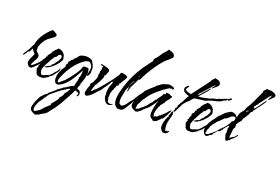

<svg xmlns="http://www.w3.org/2000/svg" viewBox="-147 -1294 3204 2196"><g transform="rotate(20 1455.0 -196.5)"><path d="M167 -73Q164 -73 162 -75Q161 -74 156 -74Q143 -74 130 -92Q117 -110 117 -123Q117 -146 129 -171L151 -217Q157 -229 157 -233Q157 -233 152 -241L147 -246Q145 -248 143.5 -249.5Q142 -251 140 -253Q134 -260 128 -269Q122 -278 120 -290Q118 -288 111 -275Q104 -262 97 -250Q90 -238 86 -238Q84 -238 83 -239Q82 -240 80 -240Q78 -240 75 -232Q71 -226 64 -214.5Q57 -203 50 -193Q43 -183 37 -183Q33 -183 33 -187Q33 -190 37 -198.5Q41 -207 46.5 -215.5Q52 -224 54 -226Q66 -243 74 -256Q82 -269 89 -283Q95 -296 101.5 -309.5Q108 -323 117 -340Q119 -354 123 -369Q138 -414 158.5 -447.5Q179 -481 210 -516Q217 -523 226.5 -533.5Q236 -544 246 -553Q256 -562 263 -562Q269 -562 277 -557Q281 -555 284 -553Q287 -551 290 -549L310 -538Q321 -532 321 -519Q321 -514 320 -513Q317 -502 300.5 -489.5Q284 -477 264.5 -464Q245 -451 233 -439Q215 -423 202 -403Q189 -383 178 -360Q177 -356 175.5 -353Q174 -350 173 -346Q172 -339 168 -330Q167 -328 166 -325.5Q165 -323 165 -320Q165 -315 166 -313Q167 -310 167 -305Q167 -299 166 -297Q165 -294 165 -288Q165 -277 176 -267.5Q187 -258 197.5 -247Q208 -236 208 -222Q208 -210 200 -193Q192 -176 182 -159Q172 -142 166 -128L161 -116L159 -109Q159 -107 160 -107L162 -104Q171 -104 187 -117Q203 -130 219 -145.5Q235 -161 241 -167Q253 -180 263 -194.5Q273 -209 282 -224Q284 -229 288.5 -235.5Q293 -242 298 -242Q304 -242 304 -235Q304 -229 293.5 -211.5Q283 -194 271 -177Q259 -160 254 -155L253 -153V-152Q250 -145 244 -143Q243 -142 241 -138Q239 -134 238 -133Q238 -131 235 -129L231 -128Q230 -124 225 -121L219 -115Q218 -115 218 -114Q218 -113 217 -113Q216 -107 209 -107Q207 -103 203.5 -97Q200 -91 195 -91Q190 -84 182 -84Q181 -83 181 -81Q181 -80 180 -79Q178 -74 171 -74Q170 -73 167 -73Z M301 -9Q290 -9 279 -12Q263 -18 247 -45L255 -47L248 -52L240 -77H239Q238 -80 238 -86V-93Q238 -97 243 -107Q248 -117 252 -126L242 -124V-129Q243 -130 245 -134Q246 -137 250 -138Q251 -137 251 -135L253 -137V-142Q253 -146 253.5 -150.5Q254 -155 257 -158Q257 -164 258 -165L259 -169H261V-173L267 -181Q272 -186 273 -186V-187Q272 -186 270 -186Q266 -186 266 -190Q266 -191 267 -192V-197Q268 -198 268 -202Q268 -206 266 -208L273 -216L277 -215L276 -216H278L279 -217L282 -228L287 -220L290 -237Q291 -242 292 -247Q293 -252 294 -257L305 -258V-266H302V-271L307 -276V-275L308 -276V-281L317 -287V-291Q324 -295 329 -305Q332 -312 343 -314H337L338 -315L334 -312V-320H336L337 -322H338L340 -326V-331Q346 -335 352.5 -341Q359 -347 359 -354L363 -357V-361L367 -359L380 -371V-375L388 -380L392 -386Q392 -389 395 -389Q396 -389 399.5 -387.5Q403 -386 405 -385H411Q427 -385 443 -373.5Q459 -362 470 -346Q481 -330 481 -314Q481 -309 484 -304Q485 -301 485.5 -298Q486 -295 486 -291V-287Q486 -283 485 -282Q468 -242 432.5 -205Q397 -168 359 -147Q351 -143 341 -139Q331 -135 321 -135Q318 -135 317 -136L310 -138Q313 -139 319 -143Q321 -144 323 -145Q325 -146 327 -147L333 -150Q335 -150 336 -151L335 -152Q335 -156 340 -156Q346 -160 350 -161L360 -164Q366 -166 370.5 -167.5Q375 -169 375 -173Q379 -176 385 -186Q392 -198 395 -201L404 -203L414 -218L412 -222L420 -226V-230H422Q433 -242 439.5 -251.5Q446 -261 451 -277Q451 -279 454 -279V-280Q460 -292 460 -303Q460 -327 437 -327Q435 -327 432 -328Q428 -328 428 -326H433L428 -322Q423 -320 418.5 -316Q414 -312 414 -305H410Q412 -305 413 -301Q406 -301 403 -297L408 -294Q406 -292 403 -290.5Q400 -289 397 -287Q394 -286 391 -284.5Q388 -283 386 -281Q375 -273 375 -266Q375 -265 376 -264Q377 -263 378.5 -262Q380 -261 382 -259L374 -260Q374 -260 375 -260.5Q376 -261 377 -261Q373 -261 371 -260Q369 -260 371 -258L372 -257Q372 -257 371.5 -257Q371 -257 371 -256Q370 -255 370 -254H368Q364 -249 360.5 -244Q357 -239 355 -234Q351 -225 344 -216L351 -211H344L340 -207V-202L334 -197L336 -196L326 -179L323 -178V-170L312 -158L313 -154H311V-147Q304 -140 302 -129Q301 -119 294 -109H300L292 -104V-101Q291 -100 291 -98Q291 -94 291.5 -91Q292 -88 293 -85Q294 -82 294.5 -79Q295 -76 295 -72Q295 -64 301.5 -51.5Q308 -39 315 -39Q334 -39 353 -49Q371 -60 390 -61L411 -78Q427 -91 439 -109Q452 -127 468 -140H469L467 -142Q470 -146 476 -154Q482 -162 483 -167Q484 -168 484 -171Q484 -173 485 -174Q487 -179 491 -179Q495 -179 495 -174Q495 -171 494 -170Q494 -160 485.5 -141.5Q477 -123 466 -119V-116Q461 -111 456 -102Q449 -93 436.5 -77Q424 -61 416 -61L402 -52V-48Q402 -43 396 -41Q392 -36 386 -37Q383 -31 376 -29Q373 -28 367 -24Q365 -21 357.5 -18Q350 -15 347 -14Q342 -10 335 -9.5Q328 -9 323 -9Z M395 415Q393 415 390 412Q367 404 348 390Q329 376 329 349Q329 335 334 320Q337 313 338.5 306Q340 299 341 292L345 289L348 273L357 256Q361 248 367 235Q373 222 379.5 210Q386 198 391 194V189L396 193Q407 175 422 162.5Q437 150 454 138Q454 131 460 130L457 126L464 124L528 70L529 67Q529 63 528 60Q532 61 534 67Q536 73 536 69V67L539 65L541 63Q540 63 539 62.5Q538 62 536 61L539 57L540 55Q543 52 545 52Q547 52 546.5 54Q546 56 547 55L556 42L559 46L563 41V39Q569 38 580.5 29Q592 20 593 15H595L627 -1L644 -15H648V-14Q659 -23 672.5 -32.5Q686 -42 701 -42V-44L706 -43Q707 -45 708 -49Q709 -53 710 -57L713 -76Q713 -78 716 -91.5Q719 -105 720 -106L725 -111Q728 -111 728 -113Q728 -114 726 -116H725Q723 -118 723 -121Q723 -127 726 -133Q728 -136 728.5 -139Q729 -142 730 -145H729Q726 -145 726 -149Q726 -157 732 -166Q737 -174 737 -181Q737 -195 740 -208Q741 -215 741.5 -221.5Q742 -228 742 -235Q742 -243 741 -246Q741 -244 738 -242H739Q729 -224 714.5 -199Q700 -174 685.5 -149.5Q671 -125 658 -107Q635 -75 607 -47.5Q579 -20 543 -2L540 -3Q535 1 529.5 2Q524 3 519 3Q496 3 486.5 -16.5Q477 -36 477 -57Q477 -74 479.5 -92Q482 -110 489 -127L492 -135Q493 -136 493 -142Q498 -145 501.5 -153.5Q505 -162 505 -168Q510 -171 511 -178L515 -184Q517 -187 522 -187Q522 -195 524.5 -202Q527 -209 535 -209V-214L540 -221L536 -241Q539 -245 545 -253.5Q551 -262 553 -267Q550 -270 550 -274Q550 -283 562 -295L567 -300Q574 -307 574 -315L582 -316Q583 -322 590 -322H592Q596 -332 599.5 -337Q603 -342 607 -345Q610 -348 612 -349L616 -352Q623 -357 626 -361Q629 -365 634 -373Q636 -377 638 -380Q640 -383 642 -386Q657 -400 682 -406Q707 -412 727 -412Q746 -412 770.5 -405Q795 -398 806 -379Q817 -359 826.5 -340Q836 -321 836 -297Q836 -295 836 -292Q836 -289 835 -287Q834 -284 834 -281Q834 -278 834 -276Q834 -274 834 -271Q834 -268 835 -265Q836 -262 836 -259Q836 -256 836 -254Q836 -250 831 -238.5Q826 -227 820 -216.5Q814 -206 809 -206Q806 -206 805 -209Q804 -212 804 -213Q804 -218 804.5 -223Q805 -228 806 -233Q807 -238 808 -243Q809 -248 810 -253Q813 -264 815 -275.5Q817 -287 817 -298Q817 -305 816 -314Q815 -323 812 -328Q810 -332 808 -335Q806 -338 804 -341Q802 -344 799 -347Q796 -350 794 -354Q784 -367 770 -367Q763 -367 757 -364L754 -362Q749 -362 745.5 -361.5Q742 -361 737 -358L731 -355L725 -351Q661 -309 613 -245Q565 -181 534 -111Q527 -95 519.5 -76.5Q512 -58 512 -41Q512 -33 515 -25L516 -24Q517 -23 520 -23Q527 -23 537 -31Q547 -39 557 -49Q567 -59 574 -64Q581 -71 587 -72Q595 -86 606 -97Q611 -102 616 -107.5Q621 -113 625 -118Q649 -149 675.5 -186Q702 -223 715 -252Q717 -257 719 -263Q721 -269 722 -274Q723 -283 735 -293L750 -296Q759 -293 767 -293Q772 -293 775 -294H783Q794 -294 796.5 -283Q799 -272 800 -264Q800 -261 801 -260L802 -257Q803 -253 802 -250Q803 -245 803.5 -241.5Q804 -238 804 -236Q804 -219 800 -207Q795 -192 795 -178Q795 -167 789 -156Q783 -146 783 -133Q783 -123 776 -123H775Q773 -123 772 -122Q772 -120 774 -118Q775 -116 775 -112Q775 -111 773.5 -106.5Q772 -102 771 -100Q770 -96 763 -96Q759 -95 756 -94.5Q753 -94 751 -94H750Q750 -92 753 -93Q754 -94 758 -94Q760 -94 765 -93.5Q770 -93 770 -89Q770 -86 766 -76.5Q762 -67 757.5 -57Q753 -47 751 -42L755 -37L753 -35Q753 -34 752 -33L748 -29Q772 -24 784 -13.5Q796 -3 796 25Q796 36 792 39Q789 41 787 46Q786 48 783.5 51Q781 54 779 54Q775 54 775 51V50H772L778 34Q779 31 780 28Q781 25 781 22Q781 11 764 5.5Q747 0 736 -2Q720 36 699.5 73Q679 110 659 146Q652 159 644.5 172Q637 185 629 199Q613 226 596 250Q583 269 566 289Q550 308 536 328Q523 348 507.5 358Q492 368 475 376.5Q458 385 438 401Q428 401 418 408Q409 415 398 413Q396 415 395 415ZM525 -170 527 -171 524 -174 522 -170ZM373 378Q377 377 380.5 376.5Q384 376 386 376Q389 374 392 371.5Q395 369 399 367L414 358Q422 353 429 348Q436 343 441 338Q443 336 445 334Q447 332 449 330Q451 327 453.5 324Q456 321 458 319Q460 316 462.5 313Q465 310 467 308Q469 305 471.5 302Q474 299 476 297L482 294V295Q487 289 493 283Q499 277 505 273L504 272L522 255V261Q524 259 525 258Q526 257 527 256L533 242L532 241L529 244H525V240Q537 224 553 205.5Q569 187 582 168Q595 149 596 132L612 116H613L633 82L630 75L662 35Q663 28 670 20Q676 12 676 4Q676 1 674 1Q664 1 639 19Q635 21 630 24Q625 27 620 31Q610 38 601 40L556 75H555L475 141Q468 148 457 164Q446 180 441 193L437 189Q438 190 432 200Q430 205 428 208.5Q426 212 425 214V216Q425 217 424 219Q423 221 420 220L419 219L394 258H391L390 257Q389 259 389 262Q389 265 388 267Q388 272 384 275L365 322Q365 326 364.5 329.5Q364 333 363 337Q361 345 361 351Q361 369 373 378Z M1148 23Q1133 23 1122.5 16Q1112 9 1101 -2L1103 -4Q1103 -5 1101 -7Q1094 -16 1091.5 -21Q1089 -26 1087 -31Q1086 -36 1085 -41Q1084 -46 1081 -55Q1080 -59 1081 -60V-80Q1081 -85 1081 -89.5Q1081 -94 1080 -99Q1079 -103 1078.5 -106.5Q1078 -110 1078 -112Q1078 -113 1080 -119Q1080 -122 1081 -123Q1079 -125 1079 -126Q1079 -126 1079 -126.5Q1079 -127 1080 -128L1081 -129Q1081 -129 1082 -130Q1082 -131 1083 -132Q1082 -132 1082 -133Q1082 -135 1083 -135Q1081 -145 1084 -150Q1087 -156 1084 -167H1089V-174L1090 -175L1085 -182L1092 -183V-184Q1092 -185 1093 -186Q1104 -212 1111 -237L1105 -236V-243H1107Q1112 -251 1116 -261Q1118 -266 1120 -269Q1122 -272 1123 -276L1122 -275Q1115 -268 1114 -260Q1113 -255 1110.5 -251Q1108 -247 1104 -243Q1100 -239 1097 -238Q1093 -235 1091 -230Q1082 -210 1069.5 -192Q1057 -174 1045 -157Q1043 -154 1039 -150Q1035 -146 1033 -141Q1030 -136 1028 -131L1022 -121Q1020 -117 1017 -114Q1014 -111 1010 -107L996 -94Q971 -65 944.5 -36.5Q918 -8 883 9Q880 10 878 10.5Q876 11 874 11Q862 11 854.5 0Q847 -11 847 -22Q847 -27 849 -33L853 -43Q855 -49 855 -54Q855 -59 857 -65Q860 -76 864 -85.5Q868 -95 873 -106Q873 -106 875 -115Q875 -122 876 -124Q871 -126 871 -127Q871 -128 872 -128V-129Q875 -135 879.5 -143.5Q884 -152 892 -153Q897 -164 901.5 -174Q906 -184 911 -194Q921 -213 926 -237L929 -241H927L924 -245L928 -251L922 -254L928 -257H924V-259Q923 -260 923 -262Q923 -264 924 -265Q928 -272 929 -279Q931 -287 935 -291H934L933 -290H931Q928 -290 928 -292V-293Q928 -304 934 -314Q935 -318 936 -321Q937 -324 938 -328Q939 -331 939.5 -334Q940 -337 940 -340Q940 -344 939 -346Q937 -350 937 -353Q937 -357 940.5 -360Q944 -363 947 -365V-366Q945 -367 939.5 -369.5Q934 -372 933 -372L934 -376Q932 -374 931 -374Q932 -374 931 -373H929Q926 -374 918 -376Q909 -378 909 -382Q909 -384 914 -386.5Q919 -389 921 -389Q935 -386 955.5 -381.5Q976 -377 994.5 -371Q1013 -365 1020 -355Q1022 -352 1022.5 -348.5Q1023 -345 1023 -342Q1023 -333 1018.5 -322Q1014 -311 1010 -302Q1007 -296 1007 -294Q1007 -294 1005 -288Q1000 -283 998 -280Q994 -276 989 -274L990 -271L991 -270Q993 -268 993 -267Q995 -263 995 -259Q995 -257 994 -254Q993 -251 989 -250L987 -248H988Q986 -244 986 -241V-238Q986 -236 985 -233Q984 -230 981 -229Q979 -224 974.5 -213Q970 -202 966 -198L963 -192L964 -189L960 -186Q959 -179 952 -172Q945 -167 947 -158H945Q946 -157 946 -156Q946 -154 944 -154Q943 -151 940 -147.5Q937 -144 931 -142Q928 -131 922 -112.5Q916 -94 911 -79Q906 -64 905 -61Q906 -60 909 -60Q913 -60 921 -64.5Q929 -69 927 -76Q931 -76 934 -81Q938 -85 941 -86Q953 -96 964 -106.5Q975 -117 985 -129Q995 -141 1005 -153Q1015 -165 1025 -176Q1026 -177 1037.5 -191Q1049 -205 1065 -225Q1081 -245 1097 -266Q1113 -287 1123 -302Q1133 -317 1132 -321H1140L1141 -320L1143 -322L1138 -321V-327H1140Q1142 -330 1144 -333Q1146 -336 1148 -338Q1151 -341 1153 -350Q1154 -354 1155 -357.5Q1156 -361 1157 -365Q1159 -372 1168 -373L1169 -374Q1178 -374 1196 -371Q1214 -368 1228.5 -362Q1243 -356 1243 -346Q1243 -338 1236.5 -326Q1230 -314 1222 -303Q1218 -298 1215 -292Q1212 -286 1208 -281Q1201 -270 1196 -258H1193V-256Q1191 -255 1187.5 -251.5Q1184 -248 1182 -246H1185Q1185 -241 1184 -238L1183 -230L1177 -220H1172Q1172 -216 1167 -216Q1164 -216 1164 -218Q1163 -218 1163 -221Q1163 -223 1165 -223L1170 -233L1168 -235Q1165 -228 1163.5 -223Q1162 -218 1164 -210H1163L1164 -209L1159 -207L1158 -200L1155 -191Q1152 -181 1146 -179L1148 -175L1145 -163L1142 -159H1143L1130 -139Q1131 -138 1131 -134Q1131 -126 1127 -119Q1123 -112 1121 -103L1122 -100L1120 -98Q1121 -98 1121 -96L1130 -93Q1125 -93 1123 -94V-87Q1123 -83 1123 -79.5Q1123 -76 1122 -72Q1121 -68 1120.5 -65Q1120 -62 1120 -58Q1120 -50 1123 -44Q1125 -41 1125.5 -37.5Q1126 -34 1127 -30Q1128 -28 1128 -23.5Q1128 -19 1128 -14Q1129 -6 1141.5 0Q1154 6 1162 6Q1172 6 1178 3Q1184 0 1192 -5L1191 -4H1195V-3Q1190 8 1174 15.5Q1158 23 1148 23ZM934 -154H935Q937 -158 939 -159L938 -163Q936 -160 934 -154Z M1271 31Q1266 31 1261 28Q1256 25 1251 23Q1225 8 1216.5 -17.5Q1208 -43 1208 -70Q1208 -108 1217 -146Q1226 -184 1237 -221Q1259 -297 1293 -367.5Q1327 -438 1371 -504Q1378 -515 1385.5 -525Q1393 -535 1401 -545Q1409 -555 1416 -565.5Q1423 -576 1430 -585L1444 -603Q1448 -607 1451 -611.5Q1454 -616 1457 -620Q1459 -626 1459 -629Q1458 -632 1458 -638Q1458 -648 1471 -661Q1477 -667 1481.5 -671.5Q1486 -676 1489 -680Q1495 -687 1500.5 -695Q1506 -703 1511 -711Q1516 -719 1521.5 -727Q1527 -735 1532 -742Q1539 -750 1546 -758.5Q1553 -767 1560 -774Q1567 -782 1573.5 -790Q1580 -798 1585 -808Q1602 -804 1620 -797Q1638 -790 1650.5 -779Q1663 -768 1663 -749Q1663 -742 1657 -734Q1636 -712 1612 -692Q1599 -682 1588 -671Q1577 -660 1567 -649Q1536 -615 1503 -567.5Q1470 -520 1441 -470Q1412 -420 1393 -378L1388 -370L1380 -365V-371L1382 -378Q1376 -368 1371 -358Q1366 -348 1361 -337L1340 -294Q1331 -276 1322.5 -257Q1314 -238 1309 -218Q1308 -215 1308 -211Q1308 -206 1307 -203Q1307 -197 1300 -197Q1296 -197 1296 -201Q1296 -216 1304 -232Q1303 -231 1302 -229.5Q1301 -228 1299 -227Q1297 -231 1297 -232V-233Q1297 -246 1301 -260Q1296 -255 1295 -250Q1293 -243 1290.5 -235.5Q1288 -228 1284 -220Q1280 -213 1278 -205.5Q1276 -198 1274 -191L1268 -158Q1267 -150 1265 -141.5Q1263 -133 1261 -125Q1256 -98 1256 -74Q1256 -72 1256 -69Q1256 -66 1257 -63Q1258 -60 1258 -57Q1258 -54 1259 -50L1262 -39Q1263 -37 1263 -34Q1263 -31 1264 -29Q1266 -34 1273 -35V-30Q1277 -26 1279 -23Q1282 -20 1287 -20Q1301 -20 1316 -33Q1331 -46 1344 -63Q1357 -80 1363 -91Q1367 -96 1371 -101Q1375 -106 1379 -110Q1384 -114 1387.5 -119Q1391 -124 1395 -129Q1416 -161 1434 -192Q1436 -196 1438 -199Q1440 -202 1442 -204L1450 -212Q1456 -218 1458 -218Q1461 -218 1461 -214Q1461 -213 1456 -201Q1451 -189 1447 -184L1448 -183Q1437 -167 1427 -151Q1417 -135 1409 -118Q1401 -101 1391.5 -85Q1382 -69 1371 -53Q1361 -38 1351 -20.5Q1341 -3 1329.5 10.5Q1318 24 1300 27Q1298 28 1295 28Q1292 28 1290 28H1280Q1276 31 1271 31ZM1346 -361Q1350 -365 1352.5 -369.5Q1355 -374 1357 -379Q1362 -386 1366 -393Q1370 -400 1374 -407H1375L1376 -411Q1373 -411 1368 -402Q1366 -397 1364 -392.5Q1362 -388 1360 -384L1351 -369ZM1314 -301Q1302 -284 1302 -264Q1308 -284 1319 -300L1330 -317Q1334 -324 1336 -336L1335 -337Q1325 -318 1314 -301ZM1309 -243Q1311 -247 1311 -247Q1316 -258 1319.5 -268Q1323 -278 1324 -288Q1323 -279 1316 -264Q1309 -251 1309 -243Z M1687 20Q1677 8 1666.5 1.5Q1656 -5 1648.5 -13.5Q1641 -22 1641 -37H1643L1640 -52L1637 -49L1635 -46Q1636 -50 1637 -53.5Q1638 -57 1639 -60Q1640 -65 1640.5 -69.5Q1641 -74 1641 -79Q1641 -92 1643 -104.5Q1645 -117 1648 -129Q1651 -141 1653.5 -153.5Q1656 -166 1658 -180H1660L1671 -206L1670 -211Q1668 -207 1667 -206Q1666 -204 1664 -202Q1653 -186 1637 -163.5Q1621 -141 1605 -121.5Q1589 -102 1576 -94Q1568 -89 1565 -86.5Q1562 -84 1558 -74Q1548 -72 1538.5 -61Q1529 -50 1520 -40Q1511 -30 1500 -29L1499 -24Q1493 -18 1483 -15.5Q1473 -13 1465 -12Q1443 -20 1422 -34Q1401 -48 1401 -73Q1401 -83 1404 -90H1405V-95Q1403 -98 1404 -103Q1405 -108 1407 -108L1408 -107Q1410 -110 1410.5 -117Q1411 -124 1411 -126L1413 -128Q1413 -135 1420 -143Q1427 -151 1433.5 -158Q1440 -165 1440 -168Q1441 -169 1441 -171Q1441 -176 1440 -179Q1438 -183 1439 -186V-190H1443L1446 -195V-197Q1443 -199 1443 -200V-202Q1443 -205 1445 -207L1448 -210V-211Q1448 -212 1449 -213V-215L1454 -220Q1458 -224 1460 -225Q1468 -236 1473 -245H1477L1478 -244Q1477 -246 1476.5 -247Q1476 -248 1476 -249Q1476 -257 1489.5 -272Q1503 -287 1522 -304.5Q1541 -322 1559 -337.5Q1577 -353 1587 -362V-367H1589Q1593 -369 1597.5 -373Q1602 -377 1607 -381Q1617 -391 1624 -392L1626 -397L1632 -398Q1633 -399 1634 -400Q1635 -401 1636 -402Q1638 -403 1639 -403Q1640 -403 1641 -404L1642 -405L1644 -406V-407Q1644 -407 1644 -407.5Q1644 -408 1645 -409L1663 -416L1665 -415L1679 -421L1682 -424H1683L1696 -425L1703 -429L1705 -431V-430L1706 -431L1708 -429Q1717 -433 1726 -433Q1735 -433 1750 -430Q1765 -427 1778 -420.5Q1791 -414 1793 -403V-401L1772 -389Q1774 -394 1775 -395V-396Q1775 -398 1771 -398H1765Q1744 -398 1726.5 -386Q1709 -374 1693 -362Q1684 -360 1674 -350Q1664 -340 1656 -335Q1617 -305 1585.5 -275.5Q1554 -246 1526 -205Q1521 -197 1513 -184.5Q1505 -172 1499 -167Q1494 -158 1489 -149Q1484 -140 1480 -130Q1476 -120 1471 -111Q1466 -102 1461 -94Q1461 -82 1458 -71Q1456 -65 1456 -61Q1455 -58 1455 -55Q1455 -52 1454 -50L1458 -41Q1470 -46 1487 -54Q1504 -62 1504 -72Q1510 -74 1510 -74H1512V-76Q1514 -78 1515 -78H1518L1521 -82V-87L1525 -83L1538 -96Q1538 -101 1545 -102Q1562 -116 1575 -135Q1582 -145 1589 -154Q1596 -163 1604 -171H1606L1619 -187L1618 -191L1632 -209H1634Q1636 -215 1640 -221L1643 -219L1651 -230L1650 -231Q1655 -239 1661 -247Q1667 -255 1673 -262Q1679 -270 1684.5 -278Q1690 -286 1695 -294Q1695 -301 1700 -307Q1705 -313 1713 -313L1720 -311Q1724 -318 1724 -333Q1729 -332 1732 -335Q1732 -335 1738 -337V-335L1746 -332Q1750 -334 1752 -334Q1760 -334 1768 -329.5Q1776 -325 1782 -320Q1782 -318 1783 -319Q1783 -320 1784 -320H1789Q1802 -320 1802 -309V-306Q1797 -299 1792.5 -292Q1788 -285 1784 -278Q1776 -264 1762 -253V-251L1746 -228L1748 -224L1714 -182L1711 -181Q1709 -174 1706.5 -167.5Q1704 -161 1701 -154L1692 -151Q1694 -149 1694 -146Q1694 -142 1695 -141Q1687 -126 1681.5 -111Q1676 -96 1678 -79Q1675 -77 1674.5 -73.5Q1674 -70 1674 -67Q1674 -62 1674.5 -57.5Q1675 -53 1676 -48Q1677 -43 1678 -38Q1679 -33 1680 -28L1691 -34H1694L1695 -35L1697 -38Q1697 -41 1700 -45L1702 -37L1711 -41V-37H1712Q1716 -37 1718 -43Q1720 -45 1723 -47.5Q1726 -50 1730 -50L1731 -52V-55Q1731 -60 1738 -63Q1742 -64 1744.5 -65.5Q1747 -67 1749 -67H1750L1776 -93H1777Q1779 -96 1785.5 -101.5Q1792 -107 1797 -109V-116L1804 -118H1805L1828 -150Q1828 -149 1830 -149Q1832 -149 1833 -148Q1834 -148 1836.5 -151.5Q1839 -155 1839 -157Q1840 -158 1841.5 -159.5Q1843 -161 1847 -162Q1850 -164 1852 -164.5Q1854 -165 1855 -166Q1844 -145 1835.5 -128Q1827 -111 1819 -94Q1811 -77 1801 -61.5Q1791 -46 1776 -31L1772 -35L1779 -44L1778 -50L1776 -49V-45L1769 -38Q1768 -25 1760 -19H1756L1754 -20V-15L1748 -8L1745 -9L1733 8V5L1731 6Q1729 7 1727 8Q1725 9 1723 10Q1717 12 1716 16ZM1787 -59Q1787 -62 1788 -63L1790 -66L1786 -65H1787L1784 -60L1785 -61Z M1887 -161Q1879 -157 1874.5 -162Q1870 -167 1874 -172Q1879 -177 1880 -181Q1881 -185 1881 -190V-198Q1881 -205 1882 -206L1888 -212Q1889 -214 1894 -216L1899 -230Q1892 -238 1901 -247L1902 -248V-249L1904 -252L1910 -262L1911 -264H1913Q1911 -269 1916 -275Q1918 -280 1922 -285Q1926 -290 1930 -296Q1940 -307 1941 -316Q1943 -324 1950 -330Q1949 -330 1949 -332Q1949 -333 1948 -333Q1948 -334 1949 -335V-336Q1951 -338 1956 -346.5Q1961 -355 1966 -364Q1968 -367 1970 -370Q1972 -373 1974 -377L1979 -386L1952 -395Q1932 -402 1917 -414.5Q1902 -427 1902 -451Q1902 -462 1908.5 -470Q1915 -478 1922 -484Q1926 -488 1926 -489Q1934 -499 1942 -494.5Q1950 -490 1942 -482L1936 -474Q1932 -468 1928 -462.5Q1924 -457 1924 -449Q1924 -439 1938.5 -431.5Q1953 -424 1970.5 -420Q1988 -416 1995 -416Q2036 -470 2076 -523Q2116 -576 2156 -630Q2160 -634 2160 -644L2197 -683Q2201 -681 2204.5 -680Q2208 -679 2212 -678Q2216 -677 2219.5 -676Q2223 -675 2227 -674Q2235 -672 2242 -669Q2249 -666 2255 -659Q2266 -648 2266 -632Q2266 -615 2252 -603Q2237 -591 2226 -580Q2222 -577 2218.5 -574Q2215 -571 2211 -567Q2203 -559 2193 -559V-566H2196Q2200 -571 2204.5 -577Q2209 -583 2213 -588Q2223 -599 2228 -610Q2224 -606 2220.5 -603Q2217 -600 2213 -597Q2209 -594 2205.5 -590.5Q2202 -587 2198 -583Q2193 -576 2182 -563.5Q2171 -551 2158 -537Q2147 -523 2135.5 -512Q2124 -501 2119 -496L2118 -495L2122 -491L2109 -486L2110 -485Q2110 -477 2105 -474Q2100 -471 2095 -471Q2093 -465 2089.5 -460.5Q2086 -456 2078 -453Q2079 -452 2079 -450Q2079 -449 2080 -448Q2080 -447 2081 -446H2079V-444H2074Q2073 -444 2072 -440L2075 -435Q2076 -434 2076 -431Q2090 -446 2103 -461Q2116 -476 2130 -492L2184 -552H2186Q2186 -551 2187 -551Q2187 -550 2188 -550Q2188 -543 2177 -528Q2166 -513 2150 -495.5Q2134 -478 2119.5 -462Q2105 -446 2097 -437Q2094 -434 2090 -428Q2087 -425 2083 -419H2092Q2105 -419 2115.5 -420.5Q2126 -422 2137 -424Q2142 -425 2147 -426.5Q2152 -428 2157 -429Q2162 -430 2167 -431Q2172 -432 2177 -433Q2189 -435 2209 -439.5Q2229 -444 2238 -451Q2264 -459 2289 -463Q2289 -463 2290 -463.5Q2291 -464 2293 -465Q2295 -465 2296 -466Q2298 -469 2301 -469L2309 -472L2317 -474V-475Q2331 -478 2344 -483.5Q2357 -489 2371 -495Q2384 -500 2396.5 -504.5Q2409 -509 2422 -509L2425 -515Q2437 -527 2452 -527V-524Q2456 -520 2456 -515Q2456 -512 2454 -512Q2445 -503 2434 -502Q2435 -500 2435.5 -499Q2436 -498 2436 -497Q2436 -494 2433 -494Q2429 -491 2423 -491Q2418 -491 2418 -497L2421 -499Q2415 -499 2413 -501Q2406 -483 2390 -483L2388 -475L2377 -478Q2372 -473 2367 -473Q2365 -468 2363.5 -464.5Q2362 -461 2356 -461Q2357 -462 2357 -464Q2356 -465 2356 -466Q2349 -458 2339.5 -452Q2330 -446 2317 -446L2316 -453H2315Q2316 -452 2316 -448Q2316 -444 2312.5 -442Q2309 -440 2307 -440Q2306 -440 2306 -441H2304Q2299 -437 2295 -437Q2293 -437 2292 -438H2289Q2284 -434 2280 -433.5Q2276 -433 2268 -432Q2255 -430 2240.5 -425Q2226 -420 2213 -415Q2212 -414 2208 -414Q2206 -414 2206 -413Q2175 -397 2143 -396Q2109 -393 2077 -387Q2074 -386 2071 -385.5Q2068 -385 2064 -385Q2060 -385 2057 -384.5Q2054 -384 2051 -383Q2045 -382 2036 -373.5Q2027 -365 2019 -355Q2011 -345 2007 -339Q2003 -335 1998 -330.5Q1993 -326 1988 -322Q1978 -315 1970 -304Q1968 -302 1965 -299Q1962 -296 1960 -292Q1955 -283 1948 -282Q1950 -277 1946 -275L1944 -273Q1935 -264 1935 -252Q1932 -249 1930 -244L1929 -240L1926 -236Q1921 -229 1916.5 -219.5Q1912 -210 1907 -199Q1902 -188 1897 -178.5Q1892 -169 1887 -161ZM1856 109Q1849 109 1840.5 106Q1832 103 1827 98Q1822 92 1812.5 76.5Q1803 61 1803 53Q1803 34 1805 16Q1807 -2 1811 -21Q1817 -26 1818 -33Q1819 -40 1820 -47Q1828 -55 1829 -67Q1830 -79 1841 -79L1843 -81Q1844 -82 1842 -86Q1840 -91 1839 -94.5Q1838 -98 1841 -103Q1842 -105 1843 -107.5Q1844 -110 1845 -111Q1846 -112 1848 -118Q1851 -129 1853.5 -137.5Q1856 -146 1864 -155Q1869 -159 1873 -155.5Q1877 -152 1876 -147Q1876 -141 1873 -135H1881Q1877 -116 1872 -97Q1867 -78 1862 -59Q1850 -22 1850 17Q1850 52 1864 82L1878 74L1883 65V76L1885 81Q1887 76 1891 72Q1895 68 1903 68L1904 75Q1904 78 1903 79Q1897 92 1884 100.5Q1871 109 1856 109Z M2115 -9Q2104 -9 2093 -12Q2077 -18 2061 -45L2069 -47L2062 -52L2054 -77H2053Q2052 -80 2052 -86V-93Q2052 -97 2057 -107Q2062 -117 2066 -126L2056 -124V-129Q2057 -130 2059 -134Q2060 -137 2064 -138Q2065 -137 2065 -135L2067 -137V-142Q2067 -146 2067.5 -150.5Q2068 -155 2071 -158Q2071 -164 2072 -165L2073 -169H2075V-173L2081 -181Q2086 -186 2087 -186V-187Q2086 -186 2084 -186Q2080 -186 2080 -190Q2080 -191 2081 -192V-197Q2082 -198 2082 -202Q2082 -206 2080 -208L2087 -216L2091 -215L2090 -216H2092L2093 -217L2096 -228L2101 -220L2104 -237Q2105 -242 2106 -247Q2107 -252 2108 -257L2119 -258V-266H2116V-271L2121 -276V-275L2122 -276V-281L2131 -287V-291Q2138 -295 2143 -305Q2146 -312 2157 -314H2151L2152 -315L2148 -312V-320H2150L2151 -322H2152L2154 -326V-331Q2160 -335 2166.5 -341Q2173 -347 2173 -354L2177 -357V-361L2181 -359L2194 -371V-375L2202 -380L2206 -386Q2206 -389 2209 -389Q2210 -389 2213.5 -387.5Q2217 -386 2219 -385H2225Q2241 -385 2257 -373.5Q2273 -362 2284 -346Q2295 -330 2295 -314Q2295 -309 2298 -304Q2299 -301 2299.5 -298Q2300 -295 2300 -291V-287Q2300 -283 2299 -282Q2282 -242 2246.5 -205Q2211 -168 2173 -147Q2165 -143 2155 -139Q2145 -135 2135 -135Q2132 -135 2131 -136L2124 -138Q2127 -139 2133 -143Q2135 -144 2137 -145Q2139 -146 2141 -147L2147 -150Q2149 -150 2150 -151L2149 -152Q2149 -156 2154 -156Q2160 -160 2164 -161L2174 -164Q2180 -166 2184.5 -167.5Q2189 -169 2189 -173Q2193 -176 2199 -186Q2206 -198 2209 -201L2218 -203L2228 -218L2226 -222L2234 -226V-230H2236Q2247 -242 2253.5 -251.5Q2260 -261 2265 -277Q2265 -279 2268 -279V-280Q2274 -292 2274 -303Q2274 -327 2251 -327Q2249 -327 2246 -328Q2242 -328 2242 -326H2247L2242 -322Q2237 -320 2232.5 -316Q2228 -312 2228 -305H2224Q2226 -305 2227 -301Q2220 -301 2217 -297L2222 -294Q2220 -292 2217 -290.5Q2214 -289 2211 -287Q2208 -286 2205 -284.5Q2202 -283 2200 -281Q2189 -273 2189 -266Q2189 -265 2190 -264Q2191 -263 2192.5 -262Q2194 -261 2196 -259L2188 -260Q2188 -260 2189 -260.5Q2190 -261 2191 -261Q2187 -261 2185 -260Q2183 -260 2185 -258L2186 -257Q2186 -257 2185.5 -257Q2185 -257 2185 -256Q2184 -255 2184 -254H2182Q2178 -249 2174.5 -244Q2171 -239 2169 -234Q2165 -225 2158 -216L2165 -211H2158L2154 -207V-202L2148 -197L2150 -196L2140 -179L2137 -178V-170L2126 -158L2127 -154H2125V-147Q2118 -140 2116 -129Q2115 -119 2108 -109H2114L2106 -104V-101Q2105 -100 2105 -98Q2105 -94 2105.5 -91Q2106 -88 2107 -85Q2108 -82 2108.5 -79Q2109 -76 2109 -72Q2109 -64 2115.5 -51.5Q2122 -39 2129 -39Q2148 -39 2167 -49Q2185 -60 2204 -61L2225 -78Q2241 -91 2253 -109Q2266 -127 2282 -140H2283L2281 -142Q2284 -146 2290 -154Q2296 -162 2297 -167Q2298 -168 2298 -171Q2298 -173 2299 -174Q2301 -179 2305 -179Q2309 -179 2309 -174Q2309 -171 2308 -170Q2308 -160 2299.5 -141.5Q2291 -123 2280 -119V-116Q2275 -111 2270 -102Q2263 -93 2250.5 -77Q2238 -61 2230 -61L2216 -52V-48Q2216 -43 2210 -41Q2206 -36 2200 -37Q2197 -31 2190 -29Q2187 -28 2181 -24Q2179 -21 2171.5 -18Q2164 -15 2161 -14Q2156 -10 2149 -9.5Q2142 -9 2137 -9Z M2315 -25Q2311 -25 2311 -27Q2307 -29 2306 -29L2303 -31L2302 -33H2301L2290 -42L2292 -46Q2280 -55 2277.5 -70Q2275 -85 2275 -98Q2275 -108 2277 -116.5Q2279 -125 2284 -133L2282 -136L2287 -139V-141Q2287 -155 2299.5 -177.5Q2312 -200 2328 -222Q2344 -244 2355 -255L2354 -256Q2358 -261 2366 -272.5Q2374 -284 2382.5 -293.5Q2391 -303 2396 -303L2410 -319V-324L2413 -326L2422 -329L2421 -331Q2430 -342 2443.5 -351.5Q2457 -361 2469 -368L2486 -377L2492 -379L2495 -382Q2498 -385 2507 -385Q2521 -385 2542.5 -376.5Q2564 -368 2568 -355Q2575 -350 2577 -345Q2580 -351 2581.5 -358Q2583 -365 2584 -371Q2584 -382 2590 -394L2593 -397Q2599 -413 2613 -427Q2620 -433 2625.5 -441Q2631 -449 2635 -456Q2635 -459 2640 -472Q2646 -483 2644 -485Q2662 -511 2677.5 -539Q2693 -567 2706 -597Q2719 -627 2733 -656.5Q2747 -686 2760 -714Q2762 -715 2762 -719Q2762 -722 2761 -724Q2760 -726 2759 -728L2775 -749Q2780 -754 2784 -759Q2788 -764 2792 -768Q2803 -767 2814 -766Q2825 -765 2835 -766Q2857 -766 2877 -756Q2886 -752 2898 -744.5Q2910 -737 2910 -724Q2910 -711 2897 -699Q2890 -694 2884.5 -689Q2879 -684 2875 -679Q2868 -671 2861 -663.5Q2854 -656 2843 -654L2840 -657H2843Q2848 -668 2859 -684Q2869 -698 2869 -710Q2869 -715 2868 -716L2866 -715L2867 -714Q2863 -708 2858 -704Q2853 -700 2848 -695Q2844 -691 2840 -686Q2836 -681 2832 -676Q2826 -668 2811.5 -647.5Q2797 -627 2782.5 -607.5Q2768 -588 2760 -582L2759 -579H2757Q2759 -576 2764 -576Q2759 -572 2750 -572Q2754 -568 2754 -565Q2754 -559 2748 -557Q2742 -555 2737 -555Q2737 -539 2725 -536Q2724 -535 2723 -535Q2722 -535 2722 -536H2719Q2722 -534 2724.5 -531.5Q2727 -529 2728 -528L2726 -527L2727 -526H2723Q2717 -526 2719 -524L2720 -518H2726Q2731 -518 2733 -516H2730L2727 -508Q2729 -509 2736 -509Q2750 -526 2761.5 -543Q2773 -560 2786 -576Q2798 -593 2810 -610Q2822 -627 2835 -643L2834 -645Q2836 -643 2836 -638Q2836 -630 2827 -614.5Q2818 -599 2805 -581.5Q2792 -564 2779.5 -547.5Q2767 -531 2759 -522Q2757 -518 2754 -512.5Q2751 -507 2747 -503Q2743 -499 2739 -494Q2735 -489 2733 -484Q2727 -483 2727 -479V-471Q2727 -466 2722 -464Q2711 -460 2706.5 -450.5Q2702 -441 2699.5 -430.5Q2697 -420 2689 -412Q2686 -408 2678 -394.5Q2670 -381 2662 -368.5Q2654 -356 2649 -356L2653 -349Q2643 -342 2644 -339Q2645 -338 2645 -326Q2645 -324 2637 -319Q2629 -313 2629 -309L2617 -299Q2613 -290 2609 -283Q2605 -276 2602 -272Q2594 -263 2602 -244Q2596 -237 2599 -234Q2601 -230 2595 -223L2584 -203V-202L2588 -195L2583 -194L2584 -183Q2583 -184 2583 -183Q2583 -178 2586 -178L2581 -172L2583 -168L2579 -148Q2577 -140 2579 -128Q2574 -126 2574 -117Q2574 -114 2577 -114L2576 -102Q2579 -102 2579 -99L2577 -97L2579 -95Q2582 -97 2583 -100Q2584 -103 2588 -101L2625 -127L2632 -128Q2640 -136 2647.5 -149.5Q2655 -163 2662 -159Q2664 -148 2649 -131.5Q2634 -115 2617 -100.5Q2600 -86 2594 -81V-73Q2594 -72 2591.5 -71.5Q2589 -71 2588 -70Q2586 -72 2583.5 -71Q2581 -70 2579 -70L2573 -57L2572 -59Q2569 -58 2566.5 -57Q2564 -56 2562 -55Q2556 -52 2550 -52Q2544 -52 2538 -68Q2532 -84 2527.5 -102Q2523 -120 2523 -124L2525 -126Q2523 -130 2525 -133Q2527 -136 2523 -138L2528 -143H2529V-152Q2529 -157 2524 -155L2523 -158L2525 -163V-164L2528 -169L2527 -171Q2527 -173 2528 -173Q2529 -173 2530 -174H2529L2524 -178Q2523 -181 2523 -188Q2523 -197 2528 -197Q2528 -208 2531 -217Q2534 -226 2525 -222L2519 -218Q2518 -215 2515 -215Q2513 -211 2507.5 -203Q2502 -195 2496 -196V-195Q2496 -194 2497 -193Q2497 -187 2485 -177.5Q2473 -168 2475 -157L2457 -143L2459 -141H2457L2458 -138Q2447 -124 2429 -124Q2422 -124 2419 -115Q2416 -106 2410 -106L2413 -105Q2406 -98 2395.5 -88Q2385 -78 2383 -68L2382 -69L2384 -66L2378 -62Q2378 -55 2371 -53Q2364 -51 2357 -51Q2351 -41 2338.5 -33Q2326 -25 2315 -25ZM2659 -444Q2669 -444 2669 -447Q2669 -452 2672 -456H2678Q2684 -456 2684 -458Q2683 -459 2683 -462Q2679 -461 2675 -460Q2671 -459 2667 -459Q2657 -457 2657 -446V-445ZM2305 -48H2316Q2318 -48 2322 -49Q2326 -50 2329 -52Q2335 -55 2341 -55Q2341 -56 2339 -57Q2339 -59 2341 -59Q2342 -58 2342 -59H2343Q2347 -64 2352 -67Q2357 -70 2362 -74Q2371 -79 2378 -88L2381 -86L2382 -91Q2388 -91 2388 -97Q2388 -103 2398 -103Q2404 -109 2411.5 -116.5Q2419 -124 2426 -134Q2434 -143 2441 -151Q2448 -159 2454 -166L2455 -164V-165Q2461 -171 2463 -174Q2464 -176 2465.5 -178Q2467 -180 2469 -183L2472 -181Q2478 -181 2478 -187L2477 -189L2484 -195V-198Q2485 -198 2486 -197Q2486 -196 2488 -194Q2487 -198 2489.5 -201Q2492 -204 2496 -203L2495 -206L2504 -219Q2506 -221 2509.5 -224Q2513 -227 2516 -234Q2518 -241 2520.5 -245Q2523 -249 2524 -251Q2532 -251 2534 -265Q2536 -279 2547 -287Q2554 -287 2557 -291Q2560 -295 2563 -301Q2567 -307 2568 -314Q2566 -320 2566 -322Q2566 -326 2569 -327Q2572 -330 2572 -331Q2572 -333 2564.5 -337Q2557 -341 2555 -342Q2555 -341 2554.5 -340.5Q2554 -340 2553 -341Q2552 -342 2548 -342Q2528 -342 2512.5 -328.5Q2497 -315 2482 -301Q2467 -287 2450 -287Q2448 -280 2442.5 -275.5Q2437 -271 2432 -268V-264L2423 -259V-257Q2425 -251 2421 -253H2413V-248Q2412 -246 2412 -243Q2405 -238 2394 -230Q2383 -222 2379 -213L2377 -214L2374 -211L2376 -209L2372 -203L2368 -205L2369 -199Q2364 -194 2353 -183Q2342 -172 2343 -164H2339L2336 -152H2333L2329 -147H2326L2327 -146V-138Q2325 -138 2325 -135L2327 -133L2317 -119L2322 -118V-116Q2322 -114 2316 -114L2317 -112Q2316 -109 2314 -106.5Q2312 -104 2311 -103Q2310 -101 2308 -90Q2306 -79 2304 -68Q2302 -57 2301 -56Z"/></g></svg>

Font: Water Brush
Style: Regular
Weight: 400
Designer: Robert E. Leuschke
Foundry: Robert E. Leuschke
Version: Version 1.010; ttfautohint (v1.8.4.7-5d5b)